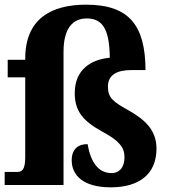

<svg xmlns="http://www.w3.org/2000/svg" viewBox="-21 -792 725 822"><path d="M453 10C577 10 649 -48 649 -156C649 -238 595 -283 525 -322C465 -356 441 -372 441 -421C441 -473 482 -492 541 -492H602C601 -681 534 -772 348 -772C200 -772 87 -713 87 -541V-536H12V-461H87V-119C87 -63 72 -56 52 -56H-1V0H251V-571C251 -671 291 -713 350 -713C415 -713 448 -672 449 -545C369 -537 299 -495 299 -393C299 -315 336 -273 416 -229C489 -190 512 -161 512 -119C512 -74 489 -51 457 -51C399 -51 367 -99 354 -175C316 -175 286 -156 286 -106C286 -41 336 10 453 10Z"/></svg>

Font: Noto Serif Georgian SemiCondensed ExtraBold
Style: Regular
Weight: 800
Width: 4
Designer: Monotype Design Team, Akaki Razmadze
Foundry: Google LLC
Version: Version 2.003